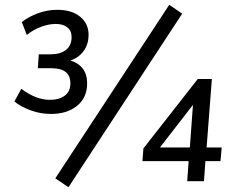

<svg xmlns="http://www.w3.org/2000/svg" viewBox="-20 -757 975 802"><path d="M344 -409Q344 -349 302 -315Q260 -281 193 -281Q150 -281 109.5 -295.5Q69 -310 40 -333L69 -386Q130 -340 189 -340Q227 -340 250.5 -357.5Q274 -375 274 -409Q274 -472 195 -472H138L142 -530H190Q232 -530 255.5 -548.5Q279 -567 279 -602Q279 -629 261 -643Q243 -657 213 -657Q184 -657 151.5 -645Q119 -633 92 -611L71 -665Q101 -688 139.5 -702Q178 -716 219 -716Q280 -716 315 -687Q350 -658 350 -612Q350 -572 329.5 -544Q309 -516 274 -504Q308 -494 326 -470Q344 -446 344 -409ZM211 -12 687 -737 741 -700 266 25ZM901 -84H838L832 0H762L768 -84H575L579 -137L806 -427H865L843 -141H906ZM773 -141 786 -319 648 -141Z"/></svg>

Font: Muli
Style: Italic
Weight: 400
Italic angle: -4.541°
Designer: Vernon Adams
Foundry: Vernon Adams
Version: Version 2.001